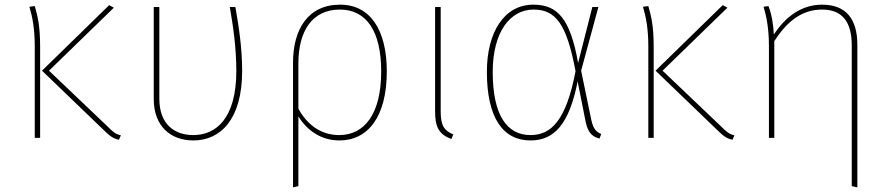

<svg xmlns="http://www.w3.org/2000/svg" viewBox="-20 -591 3817 823"><path d="M468 -558 448 -569 160 -288 423 -35C449 -10 463 3 490 8L498 -11C475 -16 463 -27 441 -49L190 -288ZM129 -565 106 -562C119 -519 129 -468 129 -392V0H152V-390C152 -482 141 -523 129 -565Z M989 -561H965C979 -481 993 -387 993 -287C993 -81 904 -12 809 -12C727 -12 663 -59 663 -168V-561H639V-167C639 -49 712 11 809 11C924 11 1018 -78 1018 -287C1018 -387 1003 -481 989 -561Z M1438 -571C1300 -571 1236 -465 1236 -322V212L1259 207V-92C1297 -31 1357 11 1435 11C1556 11 1638 -89 1638 -285C1638 -461 1568 -571 1438 -571ZM1434 -12C1358 -12 1298 -54 1259 -125V-319C1259 -459 1319 -550 1437 -550C1552 -550 1614 -455 1614 -285C1614 -102 1542 -12 1434 -12Z M1869 -561H1845V-114C1845 -45 1862 -15 1915 5L1923 -15C1883 -31 1869 -54 1869 -114Z M2266 -571C2142 -571 2067 -454 2067 -283C2067 -86 2136 11 2254 11C2356 11 2420 -59 2456 -242L2491 -66C2502 -17 2523 -4 2550 3L2557 -17C2539 -24 2524 -35 2515 -75L2471 -288L2545 -561H2519L2458 -321C2424 -515 2367 -571 2266 -571ZM2267 -550C2361 -550 2409 -490 2447 -286C2407 -75 2343 -12 2254 -12C2153 -12 2092 -97 2092 -283C2092 -451 2165 -550 2267 -550Z M3098 -558 3078 -569 2790 -288 3053 -35C3079 -10 3093 3 3120 8L3128 -11C3105 -16 3093 -27 3071 -49L2820 -288ZM2759 -565 2736 -562C2749 -519 2759 -468 2759 -392V0H2782V-390C2782 -482 2771 -523 2759 -565Z M3504 -571C3415 -571 3347 -519 3297 -443C3295 -486 3288 -529 3274 -565L3253 -562C3266 -519 3276 -468 3276 -392V0H3299V-415C3352 -496 3414 -550 3504 -550C3590 -550 3631 -498 3631 -396V207L3655 212V-399C3655 -509 3607 -571 3504 -571Z"/></svg>

Font: Glow Sans SC Normal Thin
Style: Regular
Weight: 100
Designer: Ryoko NISHIZUKA (kana, bopomofo & ideographs); Paul D. Hunt (Latin, Greek & Cyrillic); Sandoll Communications, Soo-young
Version: Version 0.93